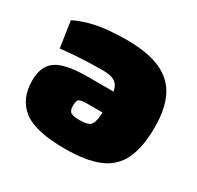

<svg xmlns="http://www.w3.org/2000/svg" viewBox="-119 -654 829 806"><g transform="rotate(30 295.5 -251.0)"><path d="M281 12Q140 12 81 -33Q22 -78 21 -166Q20 -236 62.5 -267Q105 -298 215 -298H484V-199H274Q240 -199 231 -193Q222 -187 222 -161Q222 -137 234.5 -130Q247 -123 275 -123Q304 -123 319 -129.5Q334 -136 339.5 -160Q345 -184 345 -233Q345 -279 338.5 -305Q332 -331 313.5 -342Q295 -353 257 -353Q227 -353 173 -351Q119 -349 54 -342L35 -468Q71 -486 110.5 -496Q150 -506 192.5 -510Q235 -514 280 -514Q385 -514 447.5 -485Q510 -456 537.5 -398.5Q565 -341 565 -256Q565 -158 537 -99Q509 -40 447 -14Q385 12 281 12Z"/></g></svg>

Font: Exo 2 Black
Style: Regular
Weight: 900
Designer: Natanael Gama
Foundry: Natanael Gama
Version: Version 2.010